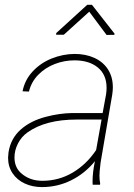

<svg xmlns="http://www.w3.org/2000/svg" viewBox="-20 -760 552 790"><path d="M358.4 -740.2 451.2 -621.6 450.7 -616.7 418.5 -616.2 347.2 -711.9 242.7 -617.2H210.9L211.4 -624L338.9 -740.2ZM361.3 0 360.8 -13.2Q360.8 -50.3 370.6 -96.7Q329.6 -46.4 273.2 -18.3Q216.8 9.8 152.3 9.8Q113.8 9.8 82 -4.9Q50.3 -19.5 31.7 -47.1Q13.2 -74.7 13.2 -111.3Q13.2 -118.2 15.1 -133.8Q24.4 -190.9 65.4 -227.1Q106.4 -263.2 168.5 -279.3Q223.6 -293.9 276.9 -294.9H402.3L416.5 -372.1Q418.5 -384.3 418.5 -398.9Q418.5 -452.6 382.6 -482.2Q346.7 -511.7 286.6 -511.7Q244.6 -511.7 205.3 -496.6Q166 -481.4 137.5 -452.4Q108.9 -423.3 99.1 -383.3L72.8 -384.3Q82 -431.2 114.5 -466.1Q147 -501 192.6 -519.3Q238.3 -537.6 286.6 -538.1Q333 -538.1 368.7 -521.7Q404.3 -505.4 424.3 -474.4Q444.3 -443.4 444.3 -400.4Q444.3 -388.2 441.9 -371.1L394 -91.8L390.1 -55.7Q389.2 -43 389.2 -37.1Q389.2 -20.5 392.1 -4.4L391.6 0ZM375.5 -142.6 397.9 -268.1H295.4Q167.5 -268.1 93.3 -215.3Q68.4 -197.8 54 -169.7Q39.6 -141.6 39.6 -112.3Q39.6 -71.8 66.4 -47.9Q101.6 -16.1 154.3 -16.1Q222.2 -16.1 279.3 -50Q336.4 -84 375.5 -142.6Z"/></svg>

Font: Mardoto Thin
Style: Italic
Weight: 250
Italic angle: -12°
Designer: Christian Robertson, Vahan Hovhannisyan
Foundry: Google
Version: Version 1.000